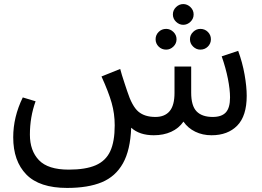

<svg xmlns="http://www.w3.org/2000/svg" viewBox="-20 -665 1288 944"><path d="M1193 -194Q1193 -95 1146.5 -47.5Q1100 0 1020 0Q976 0 940 -17.5Q904 -35 882 -67Q859 -34 821.5 -17Q784 0 736 0Q666 0 625 -37Q621 73 584.5 138Q548 203 480.5 231Q413 259 310 259Q174 259 109.5 193Q45 127 45 10Q45 -90 92 -186L155 -167Q127 -90 127 -3Q127 76 171.5 122.5Q216 169 318 169Q401 169 450.5 147.5Q500 126 522 78.5Q544 31 544 -49Q544 -106 529 -159Q514 -212 479 -289L571 -326Q577 -302 593 -254L605 -218Q629 -143 660 -116.5Q691 -90 744 -90Q790 -90 814 -118.5Q838 -147 838 -208V-338H920V-209Q920 -145 946.5 -117.5Q973 -90 1026 -90Q1070 -90 1090.5 -112.5Q1111 -135 1111 -186Q1111 -225 1100.5 -278Q1090 -331 1070 -388L1151 -415Q1172 -358 1182.5 -298.5Q1193 -239 1193 -194ZM830 -594Q830 -615 845.5 -630Q861 -645 881 -645Q901 -645 916.5 -630Q932 -615 932 -594Q932 -573 916.5 -558Q901 -543 881 -543Q861 -543 845.5 -558Q830 -573 830 -594ZM745 -472Q745 -493 760 -508Q775 -523 797 -523Q817 -523 832.5 -508Q848 -493 848 -472Q848 -451 832.5 -436Q817 -421 797 -421Q775 -421 760 -436Q745 -451 745 -472ZM914 -472Q914 -493 929.5 -508Q945 -523 965 -523Q987 -523 1002 -508Q1017 -493 1017 -472Q1017 -451 1002 -436Q987 -421 965 -421Q945 -421 929.5 -436Q914 -451 914 -472Z"/></svg>

Font: Fira GO
Style: Regular
Weight: 400
Designer: Carrois Corporate
Foundry: Carrois Corporate GbR
Version: Version 0.300